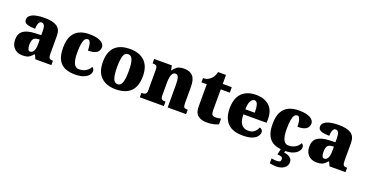

<svg xmlns="http://www.w3.org/2000/svg" viewBox="-37 -1467 4798 2513"><g transform="rotate(20 2361.5 -210.5)"><path d="M199 10Q156 10 120 -8Q84 -26 62.5 -62.5Q41 -99 41 -155Q41 -238 96 -277Q151 -316 262 -320L343 -323V-375Q343 -431 330 -456.5Q317 -482 291 -482Q267 -482 253 -455Q239 -428 239 -375Q160 -375 121.5 -391Q83 -407 83 -445Q83 -483 113.5 -506.5Q144 -530 195.5 -540.5Q247 -551 308 -551Q423 -551 480.5 -513.5Q538 -476 538 -383V-131Q538 -91 550.5 -76Q563 -61 597 -61H601V0H378L353 -56H343Q321 -30 301.5 -15.5Q282 -1 258.5 4.5Q235 10 199 10ZM278 -71Q308 -71 326 -103.5Q344 -136 344 -191V-262L313 -259Q271 -256 255 -229.5Q239 -203 239 -152Q239 -71 278 -71Z M930 10Q851 10 792 -15Q733 -40 700 -100.5Q667 -161 667 -267Q667 -376 702 -437.5Q737 -499 796 -525Q855 -551 928 -551Q1010 -551 1057 -535Q1104 -519 1124 -494.5Q1144 -470 1144 -444Q1144 -424 1133 -400Q1122 -376 1088 -359.5Q1054 -343 985 -343Q985 -380 980.5 -411.5Q976 -443 965 -462.5Q954 -482 935 -482Q913 -482 897 -463Q881 -444 872 -397.5Q863 -351 863 -268Q863 -171 885.5 -121.5Q908 -72 958 -72Q1014 -72 1054.5 -98Q1095 -124 1112 -161Q1128 -153 1134.5 -138.5Q1141 -124 1141 -110Q1141 -84 1119.5 -56Q1098 -28 1052 -9Q1006 10 930 10Z M1497 10Q1368 10 1294 -60Q1220 -130 1220 -271Q1220 -412 1291 -481.5Q1362 -551 1500 -551Q1629 -551 1703 -481.5Q1777 -412 1777 -271Q1777 -130 1706 -60Q1635 10 1497 10ZM1499 -61Q1544 -61 1562 -114.5Q1580 -168 1580 -271Q1580 -375 1561.5 -427Q1543 -479 1498 -479Q1453 -479 1435.5 -427Q1418 -375 1418 -271Q1418 -168 1436 -114.5Q1454 -61 1499 -61Z M1833 0V-61H1837Q1871 -61 1888.5 -73Q1906 -85 1906 -128V-412Q1906 -453 1890.5 -464Q1875 -475 1842 -475H1838V-536H2084L2097 -472H2102Q2121 -503 2154 -527Q2187 -551 2253 -551Q2333 -551 2374 -506Q2415 -461 2415 -360V-131Q2415 -85 2427.5 -73Q2440 -61 2474 -61H2478V0H2221V-317Q2221 -381 2210 -416Q2199 -451 2167 -451Q2142 -451 2127.5 -430Q2113 -409 2107 -375Q2101 -341 2101 -301V-125Q2101 -85 2116 -73Q2131 -61 2164 -61H2168V0Z M2766 10Q2689 10 2643.5 -26Q2598 -62 2598 -150V-460H2524V-519Q2567 -519 2595 -535.5Q2623 -552 2637 -568Q2651 -582 2663.5 -606Q2676 -630 2683 -661H2793V-536H2919V-460H2793V-170Q2793 -130 2804.5 -111Q2816 -92 2852 -92Q2872 -92 2892 -95Q2912 -98 2928 -102V-22Q2910 -13 2869 -1.5Q2828 10 2766 10Z M3266 10Q3124 10 3055.5 -62.5Q2987 -135 2987 -266Q2987 -407 3057 -479Q3127 -551 3254 -551Q3372 -551 3439.5 -489.5Q3507 -428 3507 -309V-254H3183Q3185 -160 3218.5 -117Q3252 -74 3316 -74Q3367 -74 3397.5 -100Q3428 -126 3444 -166Q3463 -161 3475.5 -148Q3488 -135 3488 -115Q3488 -85 3466 -56Q3444 -27 3395.5 -8.5Q3347 10 3266 10ZM3316 -325Q3316 -399 3302.5 -438.5Q3289 -478 3259 -478Q3227 -478 3206 -439Q3185 -400 3185 -325Z M3848 10Q3769 10 3710 -15Q3651 -40 3618 -100.5Q3585 -161 3585 -267Q3585 -376 3620 -437.5Q3655 -499 3714 -525Q3773 -551 3846 -551Q3928 -551 3975 -535Q4022 -519 4042 -494.5Q4062 -470 4062 -444Q4062 -424 4051 -400Q4040 -376 4006 -359.5Q3972 -343 3903 -343Q3903 -380 3898.5 -411.5Q3894 -443 3883 -462.5Q3872 -482 3853 -482Q3831 -482 3815 -463Q3799 -444 3790 -397.5Q3781 -351 3781 -268Q3781 -171 3803.5 -121.5Q3826 -72 3876 -72Q3932 -72 3972.5 -98Q4013 -124 4030 -161Q4046 -153 4052.5 -138.5Q4059 -124 4059 -110Q4059 -84 4037.5 -56Q4016 -28 3970 -9Q3924 10 3848 10ZM3821 240Q3805 240 3775 237Q3745 234 3727 229V161Q3765 169 3795 169Q3824 169 3840 162Q3856 155 3856 130Q3856 101 3834.5 94.5Q3813 88 3781 86L3802 -9H3866L3856 34Q3905 38 3938 62Q3971 86 3971 126Q3971 179 3928 209.5Q3885 240 3821 240Z M4296 10Q4253 10 4217 -8Q4181 -26 4159.5 -62.5Q4138 -99 4138 -155Q4138 -238 4193 -277Q4248 -316 4359 -320L4440 -323V-375Q4440 -431 4427 -456.5Q4414 -482 4388 -482Q4364 -482 4350 -455Q4336 -428 4336 -375Q4257 -375 4218.5 -391Q4180 -407 4180 -445Q4180 -483 4210.5 -506.5Q4241 -530 4292.5 -540.5Q4344 -551 4405 -551Q4520 -551 4577.5 -513.5Q4635 -476 4635 -383V-131Q4635 -91 4647.5 -76Q4660 -61 4694 -61H4698V0H4475L4450 -56H4440Q4418 -30 4398.5 -15.5Q4379 -1 4355.5 4.5Q4332 10 4296 10ZM4375 -71Q4405 -71 4423 -103.5Q4441 -136 4441 -191V-262L4410 -259Q4368 -256 4352 -229.5Q4336 -203 4336 -152Q4336 -71 4375 -71Z"/></g></svg>

Font: Noto Serif Telugu Black
Style: Regular
Weight: 900
Designer: Jelle Bosma - Monotype Design Team
Foundry: Monotype Imaging Inc.
Version: Version 2.005; ttfautohint (v1.8.4.7-5d5b)